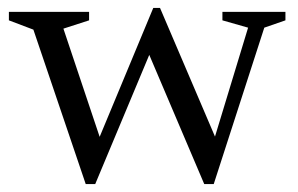

<svg xmlns="http://www.w3.org/2000/svg" viewBox="-20 -456 754 486"><path d="M608 -386 543 -404.5V-426H702.5V-404.5L649 -386L521 10H497L348.5 -339H367L221 10H197L64.5 -381L2.5 -404.5V-426H205.5V-404.5L140.5 -383.5L240.5 -85H222L368 -436H385L535 -85H516.5Z"/></svg>

Font: Newsreader Text
Style: Regular
Weight: 400
Designer: Hugues Gentile
Foundry: Production Type
Version: Version 1.001